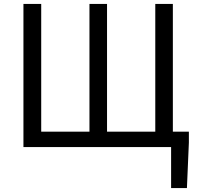

<svg xmlns="http://www.w3.org/2000/svg" viewBox="-20 -753 1016 983"><path d="M865 -79V-733H775V-79H528V-733H438V-79H191V-733H100V0H856V210H937L947 -23V-79Z"/></svg>

Font: Noto Sans CJK TC Regular
Style: Regular
Weight: 400
Designer: Ryoko NISHIZUKA (kana & ideographs); Paul D. Hunt (Latin, Greek & Cyrillic); Wenlong ZHANG (bopomofo); Sandoll Communica
Foundry: Adobe Systems Incorporated
Version: Version 1.001;PS 1.001;hotconv 1.0.78;makeotf.lib2.5.61930